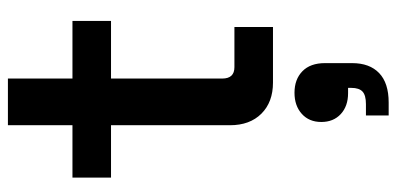

<svg xmlns="http://www.w3.org/2000/svg" viewBox="-272 -420 978 473"><g transform="rotate(-90 216.5 -184.0)"><path d="M249 0Q201 0 172.5 -28.5Q144 -57 144 -106V-399H15V-494H144V-653H259V-494H401V-399H259V-125Q259 -95 287 -95H386V0ZM168 285V229H196Q218 229 227 220.5Q236 212 236 193V185H223Q191 185 171.5 167Q152 149 152 119Q152 89 172 71Q192 53 224 53Q257 53 277 72.5Q297 92 297 128V195Q297 238 272.5 261.5Q248 285 200 285Z"/></g></svg>

Font: Space Grotesk Frontify SemiBold
Style: Regular
Weight: 600
Designer: Florian Karsten
Version: Version 2.000